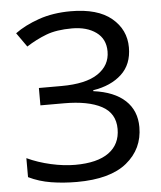

<svg xmlns="http://www.w3.org/2000/svg" viewBox="-53 -770 693 826"><g transform="rotate(-5 294.0 -357.0)"><path d="M519 -547Q519 -474 473 -431.5Q427 -389 350 -377V-373Q440 -361 487 -317Q534 -273 534 -202Q534 -108 462 -49Q390 10 246 10Q188 10 135.5 1.5Q83 -7 38 -29V-111Q85 -89 140.5 -76.5Q196 -64 245 -64Q341 -64 390.5 -100Q440 -136 440 -202Q440 -270 382 -301Q324 -332 220 -332H118V-407H215Q321 -407 373.5 -442.5Q426 -478 426 -538Q426 -592 386 -621Q346 -650 282 -650Q215 -650 170.5 -633Q126 -616 84 -589L41 -650Q83 -681 144.5 -702.5Q206 -724 283 -724Q399 -724 459 -674Q519 -624 519 -547Z"/></g></svg>

Font: Noto Sans IKEA
Style: Regular
Weight: 400
Designer: Monotype Design Team
Foundry: Monotype Imaging Inc.
Version: Version 2.001